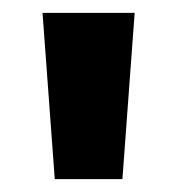

<svg xmlns="http://www.w3.org/2000/svg" viewBox="-20 -734 275 298"><path d="M189 -714 170 -456H65L46 -714Z"/></svg>

Font: Noto Sans Myanmar ExtraCondensed
Style: Bold
Weight: 700
Width: 2
Designer: Monotype Design Team
Foundry: Monotype Imaging Inc.
Version: Version 2.107; ttfautohint (v1.8.4.7-5d5b)